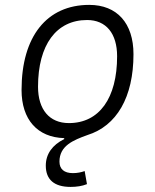

<svg xmlns="http://www.w3.org/2000/svg" viewBox="-20 -547 626 774"><path d="M264.6 206.5C288.6 206.5 311.5 203.1 330.6 195.3L321.3 142.6C308.1 147.5 291.5 150.9 273.9 150.9C238.8 150.9 219.7 134.8 219.7 104.5C219.7 40.5 275.4 18.1 332 -2.4C450.2 -39.1 518.1 -154.8 518.1 -328.6C518.1 -453.6 451.7 -527.3 339.8 -527.3C168.5 -527.3 66.9 -399.9 66.9 -184.1C66.9 -64.9 130.9 6.8 238.8 9.8V13.7C191.4 37.1 164.6 73.7 164.6 120.6C164.6 177.2 198.7 206.5 264.6 206.5ZM257.8 -50.8C179.2 -50.8 133.3 -105.5 133.3 -197.3C133.3 -366.2 207 -466.3 331.1 -466.3C407.7 -466.3 452.1 -412.1 452.1 -320.3C452.1 -150.9 379.9 -50.8 257.8 -50.8Z"/></svg>

Font: Cascadia Mono NF Light
Style: Italic
Weight: 300
Italic angle: -10°
Monospace: yes
Designer: Aaron Bell
Foundry: Saja Typeworks
Version: Version 2404.023